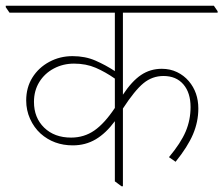

<svg xmlns="http://www.w3.org/2000/svg" viewBox="-44 -642 776 667"><path d="M209 -137Q143 -137 97 -178Q74 -199 60.5 -229Q47 -259 47 -293Q47 -338 68.5 -372.5Q90 -407 127 -427Q164 -447 208 -447Q252 -447 287.5 -431.5Q323 -416 355 -395V-598H-11L-24 -617V-622H699L712 -603V-598H383V-313Q414 -360 446 -381.5Q478 -403 518 -403Q547 -403 571 -391.5Q595 -380 612 -360Q645 -321 645 -265Q645 -219 626.5 -175.5Q608 -132 566 -80L543 -96Q584 -145 601 -185Q618 -225 618 -270Q618 -320 593 -349Q568 -378 524 -378Q485 -378 454.5 -353Q424 -328 383 -265V5H378L355 -12V-221Q324 -179 288.5 -158Q253 -137 209 -137ZM74 -288Q74 -233 109.5 -198.5Q145 -164 203 -164Q248 -164 283.5 -188.5Q319 -213 355 -267V-369Q322 -392 288.5 -406.5Q255 -421 213 -421Q175 -421 143 -404Q111 -387 92.5 -357Q74 -327 74 -288Z"/></svg>

Font: Noto Serif Devanagari Thin
Style: Regular
Weight: 100
Designer: Universal Thirst, Indian Type Foundry and the Monotype Design Team
Foundry: Monotype Imaging Inc.
Version: Version 2.004; ttfautohint (v1.8.4.7-5d5b)